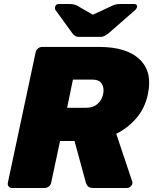

<svg xmlns="http://www.w3.org/2000/svg" viewBox="-20 -933 761 953"><path d="M39 0Q29 0 23 -7.5Q17 -15 19 -26L157 -674Q159 -685 168.5 -692.5Q178 -700 188 -700H473Q609 -700 673.5 -638Q738 -576 714 -465Q699 -395 656.5 -346Q614 -297 557 -269L636 -33Q637 -30 637.5 -27.5Q638 -25 637 -22Q635 -13 627.5 -6.5Q620 0 611 0H442Q423 0 415.5 -9.5Q408 -19 406 -27L350 -233H278L234 -26Q232 -15 222.5 -7.5Q213 0 202 0ZM313 -398H408Q443 -398 464.5 -417.5Q486 -437 492 -466Q498 -496 485.5 -517Q473 -538 437 -538H342ZM371 -750Q361 -750 354 -754Q347 -758 339 -768L255 -884Q251 -889 253 -897Q256 -913 271 -913H326Q335 -913 343.5 -911.5Q352 -910 361 -906L441 -860L540 -906Q550 -910 558.5 -911.5Q567 -913 577 -913H647Q662 -913 660 -898Q658 -890 652 -884L519 -768Q506 -758 497.5 -754Q489 -750 479 -750Z"/></svg>

Font: Rubik ExtraBold
Style: Italic
Weight: 800
Italic angle: -12°
Designer: Hubert and Fischer
Foundry: Hubert and Fischer
Version: Version 2.300;gftools[0.9.30]